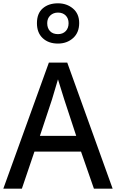

<svg xmlns="http://www.w3.org/2000/svg" viewBox="-20 -1139 702 1159"><path d="M0 0 275 -761H386L660 0H547L469 -224H188L112 0ZM221 -319H440L367 -541L330 -660L294 -539ZM330 -876Q273 -876 238 -908.5Q203 -941 203 -999Q203 -1058 238 -1088.5Q273 -1119 330 -1119Q383 -1119 420.5 -1087.5Q458 -1056 458 -1000Q458 -942 421 -909Q384 -876 330 -876ZM330 -933Q359 -933 376.5 -951Q394 -969 394 -999Q394 -1028 376.5 -1045.5Q359 -1063 330 -1063Q302 -1063 283.5 -1045.5Q265 -1028 265 -999Q265 -969 282 -951Q299 -933 330 -933Z"/></svg>

Font: Menbere
Style: Regular
Weight: 400
Designer: Aleme Tadesse
Foundry: Sorkin Type Co
Version: Version 1.000